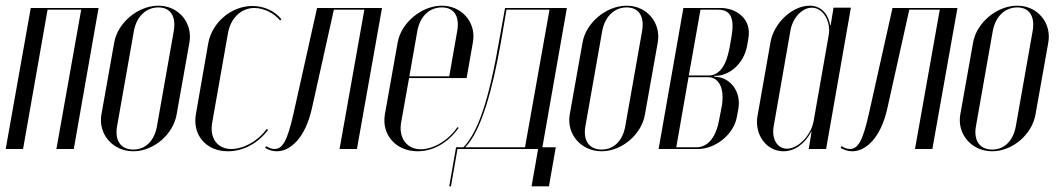

<svg xmlns="http://www.w3.org/2000/svg" viewBox="-37 -523 3736 674"><path d="M71 -495 -17 0H44L130 -489H248L161 0H222L309 -495Z M519 -503C447 -503 376 -443 364 -374L319 -121C307 -52 359 8 431 8C502 8 571 -51 583 -121L628 -374C640 -443 590 -503 519 -503ZM519 -497C561 -497 582 -466 573 -414L514 -80C505 -29 474 2 431 2C387 2 365 -30 374 -80L433 -414C442 -464 475 -497 519 -497Z M694 -371 651 -124C637 -50 686 8 763 8C817 8 869 -20 904 -67L899 -70C869 -28 818 0 775 0C726 0 698 -38 708 -93L763 -405C772 -459 809 -495 856 -495C889 -495 927 -476 946 -451L951 -455C929 -484 890 -502 849 -502C775 -502 707 -444 694 -371Z M894 -4C907 4 920 8 935 8C980 8 1034 -35 1058 -143L1135 -489H1242L1155 0H1216L1304 -495H1076L993 -123C971 -25 954 0 926 0C917 0 907 -4 897 -10Z M1359 -374 1314 -121C1302 -50 1353 8 1429 8C1484 8 1536 -22 1573 -74L1569 -77C1538 -31 1485 1 1440 1C1391 1 1362 -39 1371 -92L1399 -249H1601L1623 -374C1636 -443 1585 -503 1514 -503C1443 -503 1371 -443 1359 -374ZM1400 -255 1428 -414C1437 -465 1470 -497 1514 -497C1557 -497 1577 -466 1568 -414L1540 -255Z M1546 131 1569 0H1852L1829 131H1890L1914 -6H1867L1953 -495H1736L1716 -384C1679 -169 1641 -60 1590 -6H1564L1540 131ZM1596 -6C1652 -62 1692 -209 1721 -373L1741 -489H1892L1806 -6Z M2163 -503C2091 -503 2020 -443 2008 -374L1963 -121C1951 -52 2003 8 2075 8C2146 8 2215 -51 2227 -121L2272 -374C2284 -443 2234 -503 2163 -503ZM2163 -497C2205 -497 2226 -466 2217 -414L2158 -80C2149 -29 2118 2 2075 2C2031 2 2009 -30 2018 -80L2077 -414C2086 -464 2119 -497 2163 -497Z M2590 -387C2603 -458 2547 -495 2492 -495H2362L2275 0H2414C2472 0 2539 -49 2550 -114L2555 -141C2566 -205 2523 -250 2479 -253L2470 -254L2471 -257H2480C2519 -259 2573 -293 2586 -364ZM2381 -258 2422 -489H2484C2528 -489 2542 -459 2531 -395L2524 -355C2512 -291 2488 -258 2450 -258ZM2488 -105C2478 -46 2451 -6 2408 -6H2337L2380 -252H2449C2487 -252 2507 -212 2497 -152Z M2802 0H2863L2950 -496H2889L2879 -435H2877C2869 -479 2842 -503 2805 -503C2745 -503 2680 -443 2668 -376L2622 -115C2611 -50 2654 8 2713 8C2751 8 2787 -16 2811 -61H2812ZM2872 -399 2819 -97C2810 -48 2765 -1 2726 -1C2691 -1 2671 -36 2679 -80L2738 -417C2746 -461 2779 -496 2813 -496C2852 -496 2881 -448 2872 -399Z M2914 -4C2927 4 2940 8 2955 8C3000 8 3054 -35 3078 -143L3155 -489H3262L3175 0H3236L3324 -495H3096L3013 -123C2991 -25 2974 0 2946 0C2937 0 2927 -4 2917 -10Z M3534 -503C3462 -503 3391 -443 3379 -374L3334 -121C3322 -52 3374 8 3446 8C3517 8 3586 -51 3598 -121L3643 -374C3655 -443 3605 -503 3534 -503ZM3534 -497C3576 -497 3597 -466 3588 -414L3529 -80C3520 -29 3489 2 3446 2C3402 2 3380 -30 3389 -80L3448 -414C3457 -464 3490 -497 3534 -497Z"/></svg>

Font: Moniqa Ita Display
Style: Italic
Weight: 400
Italic angle: -10°
Designer: Rajesh Rajput
Foundry: Rajesh Rajput
Version: Version 1.000